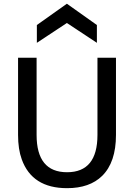

<svg xmlns="http://www.w3.org/2000/svg" viewBox="-20 -984 707 1012"><path d="M333.5 -76.2Q493.7 -76.2 493.7 -272.9V-679.7H591.3V-272.9Q591.3 -128.9 518.6 -57.1Q452.6 7.8 333.5 7.8Q149.4 7.8 94.7 -144Q75.2 -197.3 75.2 -272.9V-679.7H172.9V-272.9Q172.9 -76.2 333.5 -76.2ZM174.3 -852.1 332.5 -964.4 490.7 -852.1V-758.3L332.5 -862.8L174.3 -758.3Z"/></svg>

Font: Inder
Style: Regular
Weight: 400
Designer: Irina Smirnova
Foundry: Irina Smirnova
Version: Version 1.001